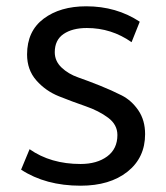

<svg xmlns="http://www.w3.org/2000/svg" viewBox="-20 -572 528 610"><path d="M236 18Q125 18 47 -33L74 -98Q141 -51 236 -51Q288 -51 320.5 -75Q353 -99 353 -143Q353 -176 323.5 -198Q294 -220 252 -234.5Q210 -249 167.5 -266Q125 -283 95.5 -316.5Q66 -350 66 -399Q66 -473 118.5 -512.5Q171 -552 254 -552Q350 -552 424 -503L398 -438Q334 -483 256 -483Q210 -483 182 -464Q154 -445 154 -406Q154 -378 175.5 -357.5Q197 -337 228.5 -326Q260 -315 297.5 -300Q335 -285 366.5 -269Q398 -253 419.5 -221.5Q441 -190 441 -146Q441 -71 385 -26.5Q329 18 236 18Z"/></svg>

Font: Martel Sans
Style: Regular
Weight: 400
Designer: Dan Reynolds and Mathieu Réguer
Foundry: Dan Reynolds and Mathieu Réguer
Version: Version 1.001;PS 001.001;hotconv 1.0.70;makeotf.lib2.5.58329